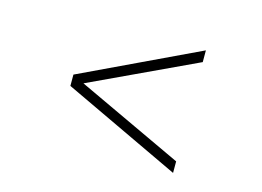

<svg xmlns="http://www.w3.org/2000/svg" viewBox="-80 -789 1161 852"><g transform="rotate(15 500.0 -363.5)"><path d="M770 -82 230 -337V-389L770 -645V-591L283 -363L770 -135Z"/></g></svg>

Font: TsukuhouMincho
Style: Regular
Weight: 400
Designer: Iose
Foundry: Typographish
Version: Version 1.001; ttfautohint (v1.8.3)